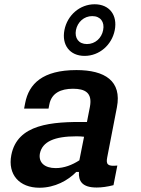

<svg xmlns="http://www.w3.org/2000/svg" viewBox="-20 -868 660 900"><path d="M338.5 -539.5C180 -539.5 115.5 -475.5 98 -385L93 -359H207.5L211.5 -379.5C222 -432 265.5 -452 322 -452C378.5 -452 414 -433.5 401.5 -367.5L387.5 -296C221.5 -298.5 61 -286.5 33 -141C15.5 -50 70.5 12 165 12C237.5 12 299 -22.5 337.5 -62H350C347.5 -20 364 11 433 11C456.5 11 482.5 7.5 512 0L530 -92C485.5 -87.5 476 -96.5 482.5 -130L528 -365C552 -488.5 471.5 -539.5 338.5 -539.5ZM376.5 -606C446 -606 504.5 -657.5 518 -727C531.5 -797 493 -848 423.5 -848C354.5 -848 295.5 -797 282 -727C268.5 -657.5 307 -606 376.5 -606ZM387.5 -661.5C348.5 -661.5 329 -689.5 336 -727C343.5 -764.5 373.5 -792.5 412.5 -792.5C451.5 -792.5 471 -764.5 463.5 -727C456.5 -689.5 426.5 -661.5 387.5 -661.5ZM167 -148.5C178.5 -204.5 236 -229 338 -229C350.5 -229 362.5 -228.5 374 -227L352 -116.5C318 -94.5 280.5 -80 241 -80C189 -80 159.5 -106.5 167 -148.5Z"/></svg>

Font: Monaspace Neon SemiBold
Style: Italic
Weight: 600
Italic angle: -11°
Designer: Riley Cran & the Lettermatic Team
Foundry: Lettermatic
Version: Version 1.200 (Monaspace Neon)